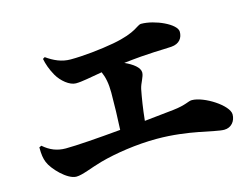

<svg xmlns="http://www.w3.org/2000/svg" viewBox="-87 -817 1174 902"><g transform="rotate(-15 500.0 -366.5)"><path d="M293 -483C324 -483 362 -492 423 -502C435 -475 442 -443 442 -398C442 -340 440 -275 437 -218C328 -208 220 -200 168 -200C126 -200 92 -214 60 -242L49 -237C49 -202 52 -183 60 -163C74 -127 138 -59 182 -59C212 -59 259 -81 313 -96C389 -117 494 -133 591 -133C749 -133 864 -92 910 -92C944 -92 966 -119 966 -152C966 -196 857 -266 798 -266C780 -266 766 -251 702 -244L560 -229C566 -288 574 -337 582 -378C588 -406 607 -431 607 -452C607 -476 577 -499 537 -517C664 -532 730 -530 770 -533C811 -536 827 -562 827 -591C827 -629 727 -674 661 -674C640 -674 629 -641 511 -619C446 -607 360 -598 298 -598C255 -598 218 -615 183 -640L173 -634C178 -608 188 -579 205 -549C225 -514 263 -483 293 -483Z"/></g></svg>

Font: GenKiMin2 TW H
Style: Regular
Weight: 900
Version: Version 2.100;PS 2.1;hotconv 16.6.51;makeotf.lib2.5.65220 DE